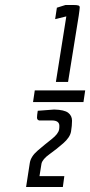

<svg xmlns="http://www.w3.org/2000/svg" viewBox="-20 -753 363 773"><path d="M219 -246Q219 -268 189 -268H158Q157 -268 150 -268Q143 -268 138 -268Q129 -270 129 -279.5Q129 -289 132 -307L198 -312Q239 -311 254.5 -299Q270 -287 270 -267Q270 -247 266 -223.5Q262 -200 234.5 -176Q207 -152 179 -132Q151 -112 147 -94L139 -44H239L233 0H85L100 -97Q104 -123 132 -147Q160 -171 187.5 -192.5Q215 -214 218 -232Q219 -237 219 -246ZM272 -733Q290 -733 295.5 -731Q301 -729 301 -723.5Q301 -718 297 -690L254 -423H205L247 -687L202 -676L209 -722L244 -733ZM316 -342H113L120 -389H323Z"/></svg>

Font: Economica
Style: Italic
Weight: 400
Designer: Vicente Lamonaca
Foundry: Vicente Lamonaca
Version: Version 1.100